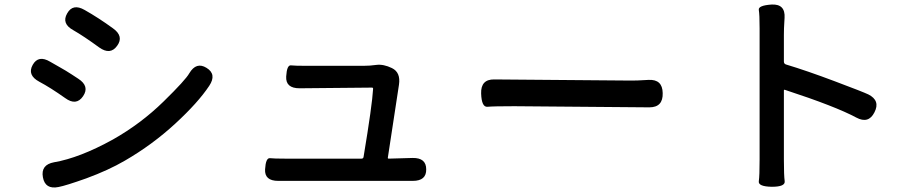

<svg xmlns="http://www.w3.org/2000/svg" viewBox="-20 -795 4040 846"><path d="M238 29Q179 41 169 -14Q159 -69 218 -80Q330 -99 477 -180Q601 -250 701 -348Q798 -443 814 -472Q845 -524 890 -496Q936 -468 902 -417Q853 -343 752 -250Q651 -157 530 -87Q458 -45 360 -9Q270 23 238 29ZM346 -371Q316 -327 267 -363Q202 -409 153 -435Q99 -464 124 -509Q149 -554 201 -523L243 -499Q270 -484 296 -467L325 -448Q376 -415 346 -371ZM496 -593Q466 -551 417 -586Q350 -635 303 -662Q250 -691 276 -736Q301 -781 353 -751Q415 -716 478 -670Q527 -635 496 -593Z M1206 2Q1145 2 1148 -49Q1151 -100 1169.5 -98Q1188 -96 1235 -96H1573Q1581 -96 1582 -104Q1620 -332 1624 -404Q1624 -409 1619 -409L1300 -406Q1238 -406 1241 -458Q1244 -509 1262 -507Q1280 -505 1326 -505H1582Q1610 -505 1638 -509Q1670 -513 1707 -495Q1746 -476 1738 -422L1689 -101Q1688 -96 1693 -96L1798 -99Q1858 -100 1858 -49Q1859 2 1799 2Z M2100 -383Q2098 -446 2158 -445L2761 -440Q2790 -440 2819 -442L2838 -443Q2899 -446 2900 -385Q2902 -322 2841 -322L2246 -327Q2154 -327 2128 -324.5Q2102 -322 2100 -383Z M3381 28Q3320 27 3323.5 3.5Q3327 -20 3327 -92V-670Q3327 -731 3323.5 -751Q3320 -771 3380 -775Q3441 -778 3437 -716L3436 -699Q3434 -670 3434 -641V-524Q3434 -514 3443 -511Q3536 -483 3658 -437Q3783 -390 3806 -379Q3860 -352 3833 -300Q3807 -248 3753 -277Q3662 -326 3439 -399Q3434 -401 3434 -396V-92Q3434 -22 3437.5 3Q3441 28 3381 28Z"/></svg>

Font: Resource Han Rounded TW Medium
Style: Regular
Weight: 500
Designer: Cyano Hao (round all glyphs); Ryoko NISHIZUKA 西塚涼子 (kana, bopomofo & ideographs); Paul D. Hunt (Latin, Greek & Cyrillic)
Foundry: Cyano Hao
Version: 0.990